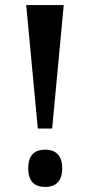

<svg xmlns="http://www.w3.org/2000/svg" viewBox="-20 -734 358 762"><path d="M130 -224H187L233 -714H84ZM160 8C196 8 227 -10 227 -66C227 -122 196 -140 160 -140C121 -140 92 -122 92 -66C92 -10 121 8 160 8Z"/></svg>

Font: Noto Serif Georgian ExtraCondensed Bold
Style: Regular
Weight: 700
Width: 2
Designer: Monotype Design Team, Akaki Razmadze
Foundry: Google LLC
Version: Version 2.003